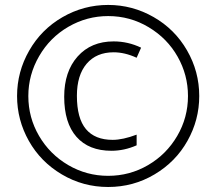

<svg xmlns="http://www.w3.org/2000/svg" viewBox="-20 -744 872 774"><path d="M438 -533.2Q368.7 -533.2 329.3 -487.1Q290 -440.9 290 -357.9Q290 -267.1 326.4 -223.6Q362.8 -180.2 434.1 -180.2Q475.1 -180.2 530.8 -201.2V-158.2Q481 -136.2 429.2 -136.2Q337.9 -136.2 288.3 -192.4Q238.8 -248.5 238.8 -354Q238.8 -455.6 293 -516.4Q347.2 -577.1 438 -577.1Q496.1 -577.1 548.8 -551.8L530.8 -511.2Q482.9 -533.2 438 -533.2ZM48.8 -356.9Q48.8 -454.6 97.7 -540Q146.5 -625.5 231.9 -674.8Q317.4 -724.1 416 -724.1Q513.7 -724.1 599.1 -675.3Q684.6 -626.5 733.9 -541Q783.2 -455.6 783.2 -356.9Q783.2 -260.7 735.8 -176.3Q688.5 -91.8 603 -41Q517.6 9.8 416 9.8Q314.9 9.8 229.5 -40.8Q144 -91.3 96.4 -175.8Q48.8 -260.3 48.8 -356.9ZM94.2 -356.9Q94.2 -270 137.5 -196Q180.7 -122.1 254.9 -78.6Q329.1 -35.2 416 -35.2Q502.9 -35.2 576.9 -78.4Q650.9 -121.6 694.3 -195.8Q737.8 -270 737.8 -356.9Q737.8 -441.9 696 -515.6Q654.3 -589.4 579.3 -634.3Q504.4 -679.2 416 -679.2Q330.1 -679.2 255.6 -636Q181.2 -592.8 137.7 -517.6Q94.2 -442.4 94.2 -356.9Z"/></svg>

Font: TypoPRO Open Sans Condensed
Style: Regular
Weight: 300
Width: 3
Foundry: Ascender Corporation
Version: Version 1.10